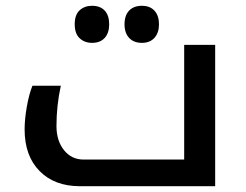

<svg xmlns="http://www.w3.org/2000/svg" viewBox="-20 -643 848 663"><path d="M256 0Q168 0 116.5 -52.5Q65 -105 65 -196Q65 -231 72.5 -274Q80 -317 92 -347H190Q175 -278 175 -208Q175 -157 201 -124.5Q227 -92 269 -92H616V-488H723V0ZM298 -495Q272 -495 255 -511Q238 -527 238 -559Q238 -592 255 -607.5Q272 -623 298 -623Q326 -623 341.5 -606.5Q357 -590 357 -559Q357 -529 341.5 -512Q326 -495 298 -495ZM470 -495Q442 -495 426 -512Q410 -529 410 -559Q410 -590 426 -606.5Q442 -623 470 -623Q498 -623 513.5 -606Q529 -589 529 -559Q529 -530 513.5 -512.5Q498 -495 470 -495Z"/></svg>

Font: Noto Kufi Arabic Medium
Style: Regular
Weight: 500
Designer: Monotype Design Team, David Williams, Khaled Hosny
Foundry: Google LLC
Version: Version 2.109; ttfautohint (v1.8.4.7-5d5b)